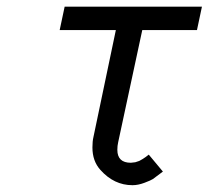

<svg xmlns="http://www.w3.org/2000/svg" viewBox="-20 -544 613 564"><path d="M169.9 -524.4H573.2L558.6 -455.6H397.9L327.1 -126Q324.7 -115.7 324.7 -104Q324.7 -65.9 364.3 -65.9L377.4 -67.4L389.2 -71.3L399.4 -77.1L408.2 -83L417 -89.8L458.5 -40Q435.1 -22 429.2 -18.1Q423.3 -14.2 404.5 -7.1Q385.7 0 369.1 0Q314.9 0 274.9 -44.9Q251.5 -70.8 251.5 -110.8Q251.5 -128.9 254.4 -141.1L320.3 -455.6H155.3Z"/></svg>

Font: Tuffy
Style: Italic
Weight: 400
Italic angle: -12°
Designer: Thatcher Ulrich, Karoly Barta and Michael Everson
Version: Version 001.271